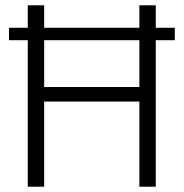

<svg xmlns="http://www.w3.org/2000/svg" viewBox="-20 -706 694 726"><path d="M85 0V-686H147V-377H507V-686H569V0H507V-322H147V0ZM14 -554V-601H641V-554Z"/></svg>

Font: Archivo SemiCondensed ExtraLight
Style: Regular
Weight: 250
Width: 4
Designer: Hector Gatti
Foundry: Omnibus-Type
Version: Version 2.001